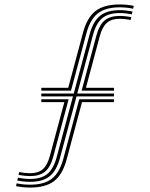

<svg xmlns="http://www.w3.org/2000/svg" viewBox="-20 -828 666 854"><path d="M163.8 -424.8V-437.5H283.5L349.5 -683.8Q367.5 -750.5 405.4 -779.4Q443.2 -808.2 512.5 -808.2Q544 -808.2 575 -802L572 -789.2Q542.2 -795.5 512.5 -795.5Q450 -795.5 415.5 -768.8Q381 -742 364.5 -680.5L295.8 -424.8ZM56.8 -25 59.8 -37.5Q88.2 -32 113.8 -32Q163 -32 190.4 -54.2Q217.8 -76.5 231.8 -128L304.5 -399.2H163.8V-412H308L379.2 -677.2Q394.5 -733.8 425.5 -758.2Q456.5 -782.8 512.5 -782.8Q539.5 -782.8 569.2 -777L566.5 -764.2Q537.8 -770 512.5 -770Q463 -770 435.5 -747.8Q408 -725.5 394 -674L323.8 -412H487V-399.2H320.5L246.5 -124.5Q231.2 -68.2 200.5 -43.8Q169.8 -19.2 113.8 -19.2Q86 -19.2 56.8 -25ZM343 -424.8 409 -670.8Q421.5 -717 445.5 -737.1Q469.5 -757.2 512.5 -757.2Q537.2 -757.2 563.8 -751.8L561 -739.2Q535.5 -744.5 512.5 -744.5Q476.2 -744.5 455.5 -726.5Q434.8 -708.5 423.8 -667.2L362.2 -437.5H487V-424.8ZM51.2 0 54 -12.5Q84.2 -6.5 113.8 -6.5Q176.5 -6.5 210.6 -33.1Q244.8 -59.8 261.5 -121.2L332.5 -386.5H487V-373.8H344.8L276.2 -118Q258.2 -51.5 220.8 -22.6Q183.2 6.2 113.8 6.2Q82 6.2 51.2 0ZM62.5 -50 65.2 -62.8Q90.5 -57.5 113.8 -57.5Q150 -57.5 170.4 -75.4Q190.8 -93.2 202 -134.8L266.2 -373.8H163.8V-386.5H285.2L217 -131.5Q204.5 -84.8 180.6 -64.8Q156.8 -44.8 113.8 -44.8Q90.5 -44.8 62.5 -50Z"/></svg>

Font: Big Shoulders Inline Display Medium
Style: Regular
Weight: 500
Designer: Patric King
Foundry: XO Type Co
Version: Version 1.000